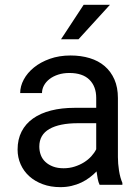

<svg xmlns="http://www.w3.org/2000/svg" viewBox="-20 -769 584 799"><path d="M394.5 0Q389.6 -9.8 386.7 -24.7Q383.8 -39.6 381.8 -55.7Q369.1 -42.5 353.3 -30.5Q337.4 -18.6 318.6 -9.5Q299.8 -0.5 277.8 4.6Q255.9 9.8 231.4 9.8Q190.9 9.8 158 -2.4Q125 -14.6 101.8 -35.6Q78.6 -56.6 65.9 -85.2Q53.2 -113.8 53.2 -146.5Q53.2 -189 69.8 -221.4Q86.4 -253.9 117.4 -275.9Q148.4 -297.9 192.4 -309.1Q236.3 -320.3 290.5 -320.3H380.4V-361.8Q380.4 -409.2 352.1 -437.3Q323.7 -465.3 268.6 -465.3Q243.2 -465.3 222.2 -458.5Q201.2 -451.7 186.3 -440.2Q171.4 -428.7 163.1 -413.6Q154.8 -398.4 154.8 -381.8H64Q64 -410.2 78.9 -438Q93.8 -465.8 121.1 -488Q148.4 -510.3 187.3 -524.2Q226.1 -538.1 273.9 -538.1Q316.9 -538.1 353.3 -527.1Q389.6 -516.1 415.5 -493.9Q441.4 -471.7 456.1 -438.5Q470.7 -405.3 470.7 -360.8V-115.2Q470.7 -88.4 475.3 -58.8Q480 -29.3 489.3 -7.8V0ZM244.6 -68.8Q269 -68.8 290.5 -75.7Q312 -82.5 329.6 -93.5Q347.2 -104.5 360.1 -118.7Q373 -132.8 380.4 -147.9V-256.3H305.2Q227.5 -256.3 185.5 -232.2Q143.6 -208 143.6 -159.2Q143.6 -140.1 149.9 -123.5Q156.2 -106.9 169.2 -95Q182.1 -83 200.9 -75.9Q219.7 -68.8 244.6 -68.8ZM328.1 -749H437.5L306.6 -605.5H233.9Z"/></svg>

Font: RobotoDraft
Style: Regular
Weight: 400
Designer: Google
Foundry: Google
Version: Version 2.000988-w1; 2014